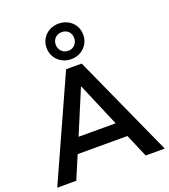

<svg xmlns="http://www.w3.org/2000/svg" viewBox="-174 -1125 1102 1250"><g transform="rotate(-20 377.0 -500.5)"><path d="M5 0 323 -705H431L750 0H618L533 -198L588 -160H166L221 -198L137 0ZM375 -565 236 -233 210 -264H544L519 -233L378 -565ZM378 -755Q342 -755 313 -771.5Q284 -788 267.5 -816Q251 -844 251 -878Q251 -914 267.5 -941.5Q284 -969 313 -985Q342 -1001 378 -1001Q414 -1001 443 -985Q472 -969 488.5 -941Q505 -913 505 -878Q505 -844 488.5 -816Q472 -788 443.5 -771.5Q415 -755 378 -755ZM378 -813Q407 -813 424.5 -832Q442 -851 442 -878Q442 -906 424.5 -924Q407 -942 378 -942Q351 -942 332.5 -924Q314 -906 314 -878Q314 -851 332 -832Q350 -813 378 -813Z"/></g></svg>

Font: Nunito Sans 11pt
Style: Bold
Weight: 700
Version: Version 3.101;gftools[0.9.27]